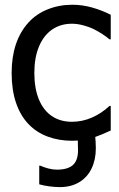

<svg xmlns="http://www.w3.org/2000/svg" viewBox="-20 -578 501 805"><path d="M99.6 -57.6Q65.4 -93.3 47.1 -147.2Q28.8 -201.2 28.8 -272Q28.8 -405.8 99.6 -483.9Q131.8 -519.5 179.9 -538.8Q228 -558.1 283.2 -558.1Q325.2 -558.1 366.5 -546.4Q407.7 -534.7 444.3 -516.1V-413.1H439Q413.1 -435.1 376.5 -454.1Q356.4 -464.4 330.6 -471.4Q304.7 -478.5 281.7 -478.5Q233.9 -478.5 198.5 -454.1Q163.1 -429.7 143.6 -383.3Q124 -336.9 124 -272Q124 -208 142.8 -161.9Q161.6 -115.7 197 -91.6Q232.4 -67.4 281.7 -67.4Q325.2 -67.4 365.7 -85.2Q406.2 -103 439 -133.8H444.3V-30.8Q400.4 -10.7 379.4 -3.9L380.9 16.6Q381.8 33.2 381.8 43.5Q381.8 91.8 363.8 128.9Q345.7 166 311.5 186.3Q277.3 206.5 231 206.5Q211.4 206.5 187.3 203.4Q163.1 200.2 144.5 194.8V116.7H148.9Q163.1 123 181.9 128.2Q200.7 133.3 218.3 133.3Q264.2 133.3 285.6 114Q307.1 94.7 307.1 52.2Q307.1 43.5 306.2 11.2Q298.3 11.2 295.4 11.7Q292 12.2 283.2 12.2Q226.6 12.2 179.7 -5.4Q132.8 -22.9 99.6 -57.6Z"/></svg>

Font: SG Kara Bold
Style: Regular
Weight: 400
Designer: Damoon Khanjanzadeh
Version: Version 1.000